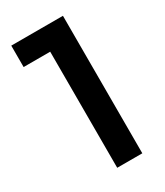

<svg xmlns="http://www.w3.org/2000/svg" viewBox="-187 -823 776 901"><g transform="rotate(-30 201.5 -372.5)"><path d="M309 0V-745H29V-629H173V0Z"/></g></svg>

Font: Plus Jakarta Sans
Style: Bold
Weight: 700
Designer: Gumpita Rahayu
Foundry: Tokotype
Version: Version 2.071;gftools[0.9.30]